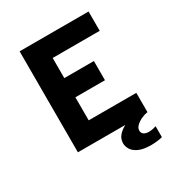

<svg xmlns="http://www.w3.org/2000/svg" viewBox="-195 -797 1023 1100"><g transform="rotate(-30 316.0 -247.0)"><path d="M98.7 0V-668H554.9V-540.3H243.8V-407.1H439.5V-280.1H243.8V-127.7H558.9V0Q539.1 2.5 517.3 12.5Q495.5 22.5 480.4 36.9Q465.3 51.4 465.3 68.4Q465.3 85.9 478.4 93.9Q491.6 102 509 102Q521.9 102 534.5 99.6Q547 97.2 558.9 93.4V165.3Q547.8 168.9 525.2 171.6Q502.6 174.3 484.3 174.3Q432.4 174.3 402.4 160.2Q372.5 146.1 360.4 125.7Q348.4 105.3 348.4 86.2Q348.4 56.5 366.9 35.1Q385.5 13.7 412.7 0Z"/></g></svg>

Font: Atkinson Hyperlegible Mono ExtraLight
Style: Regular
Weight: 200
Monospace: yes
Designer: Elliott Scott, Megan Eiswerth, Linus Boman, Theodore Petrosky, Letters from Sweden
Foundry: Applied Design Works, Letters from Sweden
Version: Version 2.001